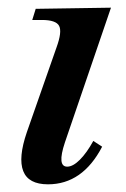

<svg xmlns="http://www.w3.org/2000/svg" viewBox="-20 -466 327 500"><path d="M105 14Q54 14 40.5 -20.5Q27 -55 50 -122L127 -342Q142 -383 134 -398.5Q126 -414 89 -414H64L73 -443L269 -446L149 -95Q128 -32 155 -32Q170 -32 188 -50Q206 -68 223 -99L246 -84Q195 14 105 14Z"/></svg>

Font: Baskervville SemiBold
Style: Italic
Weight: 600
Italic angle: -18°
Version: Version 1.100